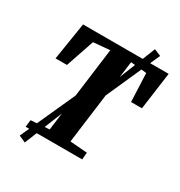

<svg xmlns="http://www.w3.org/2000/svg" viewBox="-210 -981 1142 1216"><g transform="rotate(30 361.0 -373.0)"><path d="M104.5 0 110.5 -51.5 245 -61.5 326.5 -688 206 -677 135.5 -470 52 -469.5 95.5 -743H721.5L684 -469.5H604.5L595.5 -677L478.5 -688L397 -61.5L522.5 -51.5L518 0ZM100 67 306 -387 400.5 -414 568.5 -835 618 -814.5 432.5 -398.5 337 -373.5 149.5 89Z"/></g></svg>

Font: Merriweather 24pt ExtraBold
Style: Italic
Weight: 800
Italic angle: -7.8°
Version: Version 2.101